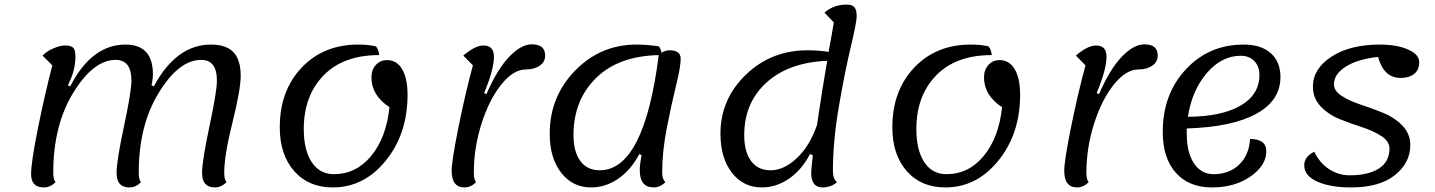

<svg xmlns="http://www.w3.org/2000/svg" viewBox="-20 -795 6278 840"><path d="M172 25Q116 25 116 -33Q116 -85 146 -234Q176 -383 209 -509L166 -552Q186 -572 215 -584Q244 -596 264 -596Q291 -596 300.5 -586Q310 -576 310 -547Q310 -486 277 -422L287 -417Q381 -600 529 -600Q649 -600 649 -470Q649 -449 643 -422L653 -417Q751 -600 903 -600Q969 -600 1001 -567Q1033 -534 1033 -464Q1033 -403 997 -259Q961 -115 961 -40Q961 -9 971 2Q948 25 920 25Q864 25 864 -38Q864 -91 896.5 -243Q929 -395 929 -443Q929 -533 860 -533Q763 -533 675 -390Q587 -247 587 -40Q587 -9 597 2Q574 25 546 25Q490 25 490 -38Q490 -91 522.5 -243Q555 -395 555 -443Q555 -533 486 -533Q389 -533 301 -390Q213 -247 213 -40Q213 -9 223 2Q200 25 172 25Z M1436 25Q1330 25 1267 -46.5Q1204 -118 1204 -238Q1204 -398 1299.5 -499Q1395 -600 1547 -600Q1592 -600 1625 -592Q1637 -577 1639 -554Q1482 -554 1395.5 -465Q1309 -376 1309 -230Q1309 -139 1343.5 -86Q1378 -33 1441 -33Q1538 -33 1604 -113Q1670 -193 1684 -326Q1605 -378 1605 -456Q1605 -489 1624 -510.5Q1643 -532 1673 -532Q1716 -532 1739.5 -492Q1763 -452 1763 -380Q1763 -210 1668 -92.5Q1573 25 1436 25Z M2012 25Q1956 25 1956 -48Q1956 -90 1985.5 -237Q2015 -384 2049 -509L2007 -552Q2059 -596 2095 -596Q2141 -596 2141 -547Q2141 -491 2098 -388L2108 -383Q2156 -493 2208 -547Q2260 -601 2307 -601Q2365 -601 2365 -552Q2365 -524 2341 -507.5Q2317 -491 2280 -491Q2226 -491 2173 -425Q2120 -359 2086.5 -253.5Q2053 -148 2053 -40Q2053 -9 2063 2Q2040 25 2012 25Z M2566 25Q2485 25 2435 -39.5Q2385 -104 2385 -210Q2385 -372 2496 -486Q2607 -600 2765 -600Q2812 -600 2863 -592Q2873 -576 2874 -564Q2891 -575 2909 -575Q2958 -575 2958 -538Q2958 -503 2938 -422Q2918 -341 2897.5 -236.5Q2877 -132 2877 -40Q2877 -12 2891 2Q2868 25 2840 25Q2779 25 2779 -50Q2779 -76 2787 -116L2777 -121Q2740 -51 2684.5 -13Q2629 25 2566 25ZM2489 -204Q2489 -131 2519 -90.5Q2549 -50 2604 -50Q2798 -50 2862 -554Q2685 -550 2587 -453Q2489 -356 2489 -204Z M3313 25Q3232 25 3182 -39.5Q3132 -104 3132 -210Q3132 -361 3243 -468Q3354 -575 3512 -575Q3561 -575 3605 -568Q3610 -593 3617.5 -636Q3625 -679 3628 -697L3587 -740Q3628 -775 3684 -775Q3708 -775 3718 -763.5Q3728 -752 3728 -724Q3728 -698 3702 -589Q3676 -480 3650 -328.5Q3624 -177 3624 -47Q3624 -12 3642 2Q3615 25 3579 25Q3529 25 3529 -38Q3529 -53 3536 -116L3524 -121Q3487 -51 3431.5 -13Q3376 25 3313 25ZM3236 -204Q3236 -131 3266 -90.5Q3296 -50 3351 -50Q3410 -50 3466.5 -103.5Q3523 -157 3554 -247V-245Q3577 -404 3599 -529Q3430 -522 3333 -433.5Q3236 -345 3236 -204Z M4116 25Q4010 25 3947 -46.5Q3884 -118 3884 -238Q3884 -398 3979.5 -499Q4075 -600 4227 -600Q4272 -600 4305 -592Q4317 -577 4319 -554Q4162 -554 4075.5 -465Q3989 -376 3989 -230Q3989 -139 4023.5 -86Q4058 -33 4121 -33Q4218 -33 4284 -113Q4350 -193 4364 -326Q4285 -378 4285 -456Q4285 -489 4304 -510.5Q4323 -532 4353 -532Q4396 -532 4419.5 -492Q4443 -452 4443 -380Q4443 -210 4348 -92.5Q4253 25 4116 25Z M4692 25Q4636 25 4636 -48Q4636 -90 4665.5 -237Q4695 -384 4729 -509L4687 -552Q4739 -596 4775 -596Q4821 -596 4821 -547Q4821 -491 4778 -388L4788 -383Q4836 -493 4888 -547Q4940 -601 4987 -601Q5045 -601 5045 -552Q5045 -524 5021 -507.5Q4997 -491 4960 -491Q4906 -491 4853 -425Q4800 -359 4766.5 -253.5Q4733 -148 4733 -40Q4733 -9 4743 2Q4720 25 4692 25Z M5283 25Q5181 25 5124 -39.5Q5067 -104 5067 -218Q5067 -383 5168 -491.5Q5269 -600 5421 -600Q5497 -600 5539.5 -562.5Q5582 -525 5582 -458Q5582 -355 5476 -297Q5370 -239 5172 -233V-211Q5172 -128 5203.5 -80.5Q5235 -33 5290 -33Q5358 -33 5401.5 -75Q5445 -117 5449 -187Q5520 -187 5520 -133Q5520 -71 5451 -23Q5382 25 5283 25ZM5408 -551Q5325 -551 5260 -475.5Q5195 -400 5177 -284Q5325 -285 5407.5 -333Q5490 -381 5490 -467Q5490 -505 5467.5 -528Q5445 -551 5408 -551Z M5890 25Q5800 25 5743 -0.5Q5686 -26 5686 -72Q5686 -110 5730 -131Q5754 -81 5795.5 -54.5Q5837 -28 5885 -28Q5967 -28 6013 -58Q6059 -88 6059 -145Q6059 -176 6024.5 -199Q5990 -222 5940.5 -238Q5891 -254 5842 -273.5Q5793 -293 5758.5 -329Q5724 -365 5724 -416Q5724 -494 5805 -547Q5886 -600 6017 -600Q6091 -600 6140 -578.5Q6189 -557 6189 -523Q6189 -489 6167 -471.5Q6145 -454 6108 -454Q6034 -454 6009 -546Q5918 -536 5867 -503Q5816 -470 5816 -426Q5816 -397 5850.5 -375Q5885 -353 5934 -337Q5983 -321 6032 -301Q6081 -281 6115.5 -245.5Q6150 -210 6150 -160Q6150 -83 6083 -29Q6016 25 5890 25Z"/></svg>

Font: Lemonada Light
Style: Regular
Weight: 300
Designer: Mohamed Gaber (Arabic), Eduardo Tunni (Latin)
Foundry: Kief Type Foundry
Version: Version 4.004